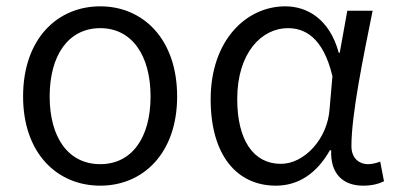

<svg xmlns="http://www.w3.org/2000/svg" viewBox="-20 -574 1251 607"><path d="M297 13C432 13 540 -89 540 -269C540 -451 432 -554 297 -554C161 -554 53 -451 53 -269C53 -89 161 13 297 13ZM297 -55C196 -55 137 -139 137 -269C137 -399 196 -485 297 -485C397 -485 456 -399 456 -269C456 -139 397 -55 297 -55Z M852 13C923 13 981 -25 1023 -99H1027C1024 -23 1066 13 1128 13C1159 13 1180 6 1194 -1L1182 -63C1171 -59 1157 -55 1144 -55C1114 -55 1091 -75 1091 -112C1091 -213 1129 -396 1158 -540H1078L1054 -407H1051C1022 -514 951 -554 882 -554C758 -554 646 -446 646 -260C646 -82 730 13 852 13ZM868 -56C781 -56 730 -131 730 -261C730 -408 808 -485 890 -485C941 -485 1001 -459 1031 -333L1022 -230C1016 -135 942 -56 868 -56Z"/></svg>

Font: ChiuKong Gothic MN Normal
Style: Regular
Weight: 350
Designer: Ryoko NISHIZUKA 西塚涼子 (kana, bopomofo & ideographs); Paul D. Hunt (Latin, Greek & Cyrillic); Sandoll Communications 산돌커뮤니
Foundry: Adobe
Version: Version 1.300